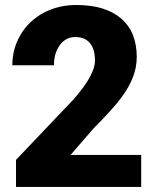

<svg xmlns="http://www.w3.org/2000/svg" viewBox="-20 -741 619 761"><path d="M539.6 0H43.5V-107.4L272 -347.7Q356.4 -443.8 356.4 -500.5Q356.4 -546.4 336.4 -570.3Q316.4 -594.2 278.3 -594.2Q240.7 -594.2 217.3 -562.3Q193.8 -530.3 193.8 -482.4H28.8Q28.8 -547.9 61.5 -603.3Q94.2 -658.7 152.3 -689.9Q210.4 -721.2 282.2 -721.2Q397.5 -721.2 459.7 -668Q522 -614.7 522 -515.1Q522 -473.1 506.3 -433.3Q490.7 -393.6 457.8 -349.9Q424.8 -306.2 351.6 -232.9L259.8 -127H539.6Z"/></svg>

Font: Sadagaat-English
Style: Regular
Weight: 900
Designer: Ahmed alsheikh
Foundry: Ahmed alsheikh Design
Version: Version 2.137;January 17, 2018;FontCreator 11.0.0.2408 64-bi